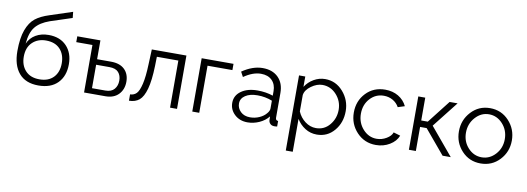

<svg xmlns="http://www.w3.org/2000/svg" viewBox="-69 -1190 5070 1847"><g transform="rotate(10 2466.0 -266.5)"><path d="M314 10Q189 10 124 -66.5Q59 -143 59 -282Q59 -409 88.5 -488.5Q118 -568 168 -607.5Q218 -647 303 -674L522 -746L528 -687L317 -618Q223 -585 178.5 -529.5Q134 -474 125 -365Q150 -423 204 -454.5Q258 -486 330 -486Q441 -486 505 -419Q569 -352 569 -242Q569 -126 502.5 -58Q436 10 314 10ZM500 -239Q500 -325 451.5 -377Q403 -429 314 -429Q233 -429 181 -379Q129 -329 129 -239Q129 -155 177.5 -102.5Q226 -50 314 -50Q402 -50 451 -101Q500 -152 500 -239Z M760 0V-464H602V-521H828V-337H964Q1050 -337 1096.5 -292.5Q1143 -248 1143 -172Q1143 -97 1097 -48.5Q1051 0 968 0ZM828 -54H959Q1017 -54 1045.5 -87.5Q1074 -121 1074 -171Q1074 -221 1046.5 -252Q1019 -283 957 -283H828Z M1199 3V-59Q1237 -60 1261.5 -85Q1286 -110 1303 -181.5Q1320 -253 1324 -376L1330 -521H1668V0H1600V-460H1390L1388 -370Q1384 -227 1361 -144.5Q1338 -62 1299.5 -30Q1261 2 1199 3Z M1817 0V-521H2128V-460H1885V0Z M2181 -150Q2181 -222 2242 -265.5Q2303 -309 2401 -309Q2484 -309 2553 -285V-329Q2553 -395 2514 -434Q2475 -473 2406 -473Q2327 -473 2239 -412L2213 -460Q2315 -530 2413 -530Q2509 -530 2565 -474.5Q2621 -419 2621 -323V-82Q2621 -55 2646 -54V0Q2622 3 2615 2Q2591 1 2577.5 -13.5Q2564 -28 2563 -46L2562 -84Q2527 -40 2471.5 -15Q2416 10 2357 10Q2281 10 2231 -36.5Q2181 -83 2181 -150ZM2530 -110Q2553 -136 2553 -160V-236Q2486 -263 2409 -263Q2335 -263 2290.5 -233.5Q2246 -204 2246 -155Q2246 -109 2280.5 -75.5Q2315 -42 2373 -42Q2421 -42 2463.5 -61Q2506 -80 2530 -110Z M2836 -108V213H2768V-521H2829V-420Q2861 -470 2913 -500Q2965 -530 3023 -530Q3128 -530 3199 -448.5Q3270 -367 3270 -260Q3270 -147 3203.5 -68.5Q3137 10 3034 10Q2971 10 2919.5 -22.5Q2868 -55 2836 -108ZM3201 -260Q3201 -345 3144.5 -407.5Q3088 -470 3007 -470Q2953 -470 2898 -430.5Q2843 -391 2836 -341V-181Q2860 -124 2909 -87Q2958 -50 3015 -50Q3097 -50 3149 -113.5Q3201 -177 3201 -260Z M3611 10Q3499 10 3424 -69.5Q3349 -149 3349 -262Q3349 -375 3422.5 -452.5Q3496 -530 3610 -530Q3683 -530 3738.5 -497Q3794 -464 3822 -406L3756 -385Q3734 -425 3694.5 -447.5Q3655 -470 3607 -470Q3527 -470 3472.5 -410.5Q3418 -351 3418 -262Q3418 -174 3474 -112Q3530 -50 3608 -50Q3658 -50 3703 -76.5Q3748 -103 3760 -139L3827 -119Q3805 -62 3745 -26Q3685 10 3611 10Z M3933 0V-521H4001V-298H4065L4239 -521H4317L4118 -268L4342 0H4262L4065 -235H4001V0Z M4634 -530Q4745 -530 4819 -450Q4893 -370 4893 -259Q4893 -148 4819 -69Q4745 10 4634 10Q4523 10 4449.5 -69Q4376 -148 4376 -259Q4376 -370 4450 -450Q4524 -530 4634 -530ZM4634 -470Q4557 -470 4501 -407.5Q4445 -345 4445 -258Q4445 -171 4500.5 -110.5Q4556 -50 4634 -50Q4712 -50 4768 -111.5Q4824 -173 4824 -260Q4824 -347 4768 -408.5Q4712 -470 4634 -470Z"/></g></svg>

Font: Raleway-v4020
Style: Regular
Weight: 400
Designer: Matt McInerney, Pablo Impallari, Rodrigo Fuenzalida
Foundry: Matt McInerney, Pablo Impallari, Rodrigo Fuenzalida
Version: Version 4.020;PS 004.020;hotconv 1.0.88;makeotf.lib2.5.64775